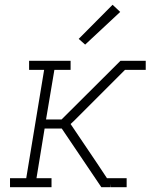

<svg xmlns="http://www.w3.org/2000/svg" viewBox="-20 -785 640 805"><path d="M22 0V-38H90L165 -492H102V-530H276V-492H208L173 -284H238L485 -530H529L527 -515L523 -511L511 -499L290 -278L276 -265L388 -99L441 -19L428 -38H511V0H442L444 -15L441 0H405L239 -246H167L133 -38H196V0ZM503 -492 511 -499 523 -511 527 -515 529 -530H591V-492ZM337 -598 310 -622 452 -765 484 -735Z"/></svg>

Font: Iosevka Slab XLtExObl
Style: Regular
Weight: 200
Width: 7
Italic angle: -9°
Monospace: yes
Designer: Belleve Invis
Foundry: Belleve Invis
Version: Version 11.1.1; ttfautohint (v1.8.3)